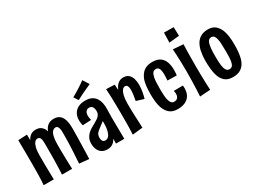

<svg xmlns="http://www.w3.org/2000/svg" viewBox="-46 -1312 2548 1917"><g transform="rotate(-30 1228.0 -353.5)"><path d="M268 -1Q270 -27 271 -52Q272 -77 272.5 -102.5Q273 -128 274 -155Q275 -182 275 -212Q275 -236 275 -258.5Q275 -281 275 -305.5Q275 -330 275 -357Q275 -384 271.5 -401.5Q268 -419 259 -427.5Q250 -436 235 -436Q218 -436 203 -419.5Q188 -403 179 -368Q170 -333 170 -276L128 -229Q129 -294 136 -347Q143 -400 158 -439.5Q173 -479 199 -500.5Q225 -522 263 -522Q298 -522 320 -507.5Q342 -493 354.5 -468.5Q367 -444 372 -412.5Q377 -381 378.5 -346.5Q380 -312 379 -278Q379 -235 379.5 -195.5Q380 -156 381 -121.5Q382 -87 383 -57Q384 -27 385 -1ZM57 -1Q59 -27 60.5 -51Q62 -75 62.5 -102Q63 -129 63.5 -164Q64 -199 64 -247Q64 -316 63.5 -371Q63 -426 62.5 -464Q62 -502 62 -517L165 -522Q165 -506 165.5 -471.5Q166 -437 166.5 -387Q167 -337 170 -276Q170 -217 170.5 -167.5Q171 -118 172 -77.5Q173 -37 174 -1ZM582 0 471 -11Q473 -49 475 -79.5Q477 -110 479 -139.5Q481 -169 482 -204Q483 -223 483.5 -247.5Q484 -272 484.5 -301.5Q485 -331 485 -363Q485 -388 481 -405.5Q477 -423 469 -432.5Q461 -442 448 -442Q427 -442 411.5 -425.5Q396 -409 387.5 -373Q379 -337 379 -278L338 -224Q337 -294 343 -349.5Q349 -405 363.5 -444.5Q378 -484 405 -505Q432 -526 475 -526Q511 -526 537 -508.5Q563 -491 576.5 -452Q590 -413 590 -349Q590 -324 589.5 -298Q589 -272 589 -249Q589 -226 588 -208Q587 -169 586 -136.5Q585 -104 584.5 -72Q584 -40 582 0Z M890 0 892 -96 885 -378Q884 -415 870.5 -430Q857 -445 835 -445Q811 -445 798 -427.5Q785 -410 785 -381Q785 -369 787 -356Q789 -343 793 -329L694 -324Q690 -340 688 -355Q686 -370 686 -384Q686 -427 703 -458.5Q720 -490 753.5 -508Q787 -526 836 -526Q882 -526 911.5 -510.5Q941 -495 957.5 -468.5Q974 -442 980 -410Q986 -378 985 -345L983 -250L986 0ZM790 8Q753 8 727 -8.5Q701 -25 688 -54.5Q675 -84 675 -121Q675 -156 686.5 -181Q698 -206 717 -224.5Q736 -243 759.5 -257Q783 -271 806 -283Q823 -293 838 -302.5Q853 -312 863.5 -323Q874 -334 879.5 -347.5Q885 -361 885 -378L932 -354Q929 -320 915 -296Q901 -272 881.5 -255.5Q862 -239 841 -225Q823 -212 808 -199.5Q793 -187 784.5 -171.5Q776 -156 776 -134Q776 -118 780 -105.5Q784 -93 793 -86.5Q802 -80 815 -80Q838 -80 854 -97.5Q870 -115 879.5 -152.5Q889 -190 889 -247L928 -301Q928 -232 922 -175Q916 -118 900.5 -77Q885 -36 858 -14Q831 8 790 8ZM785 -562 752 -613Q765 -620 778.5 -628Q792 -636 805.5 -644Q819 -652 833 -661Q847 -670 861 -679Q875 -688 888.5 -697.5Q902 -707 915 -717L960 -646Q944 -639 928 -631.5Q912 -624 897 -617.5Q882 -611 868 -604Q854 -597 839.5 -590Q825 -583 812 -576Q799 -569 785 -562Z M1273 -270Q1280 -304 1284 -335.5Q1288 -367 1288 -392Q1288 -420 1280 -435.5Q1272 -451 1253 -451Q1235 -451 1220.5 -432Q1206 -413 1197.5 -376.5Q1189 -340 1189 -287L1145 -245Q1146 -295 1151 -339.5Q1156 -384 1166 -420Q1176 -456 1192 -482Q1208 -508 1230 -522Q1252 -536 1281 -536Q1319 -536 1341.5 -517Q1364 -498 1374 -465.5Q1384 -433 1384 -393Q1384 -357 1377.5 -318Q1371 -279 1360 -243ZM1080 7Q1081 -19 1082 -42Q1083 -65 1083.5 -87.5Q1084 -110 1084 -134Q1084 -158 1084 -185.5Q1084 -213 1084 -247Q1084 -295 1083 -344.5Q1082 -394 1080.5 -439.5Q1079 -485 1076 -520L1173 -516Q1175 -489 1177 -457Q1179 -425 1182 -384.5Q1185 -344 1189 -287Q1189 -243 1190 -205Q1191 -167 1192.5 -133Q1194 -99 1195.5 -68Q1197 -37 1198 -6Z M1598 11Q1538 11 1504 -19.5Q1470 -50 1454 -99Q1443 -132 1439 -172Q1435 -212 1435 -254Q1435 -305 1440 -349.5Q1445 -394 1460 -429Q1473 -459 1493 -480.5Q1513 -502 1542 -513.5Q1571 -525 1611 -525Q1665 -525 1698 -502.5Q1731 -480 1745.5 -440Q1760 -400 1760 -348Q1760 -333 1759 -317.5Q1758 -302 1756 -286L1650 -288Q1651 -306 1652 -323Q1653 -340 1653 -354Q1653 -382 1649 -403Q1645 -424 1634.5 -435Q1624 -446 1605 -446Q1582 -446 1569.5 -429.5Q1557 -413 1551 -383Q1546 -359 1544.5 -326.5Q1543 -294 1543 -259Q1543 -236 1543.5 -215.5Q1544 -195 1545.5 -176.5Q1547 -158 1549 -142Q1555 -109 1567.5 -90Q1580 -71 1604 -71Q1623 -71 1635 -79Q1647 -87 1652.5 -100.5Q1658 -114 1658 -132Q1658 -140 1656.5 -149Q1655 -158 1653 -167L1758 -168Q1759 -160 1759.5 -152.5Q1760 -145 1760 -138Q1760 -92 1742.5 -59Q1725 -26 1689 -7.5Q1653 11 1598 11Z M1852 13Q1855 -22 1856.5 -67.5Q1858 -113 1859.5 -164Q1861 -215 1861 -267Q1861 -324 1859.5 -375Q1858 -426 1856 -466Q1854 -506 1852 -531L1970 -522Q1969 -500 1968 -461Q1967 -422 1966.5 -372Q1966 -322 1966 -266Q1966 -217 1967 -169Q1968 -121 1969.5 -77Q1971 -33 1973 5ZM1856 -606 1859 -720 1970 -719 1973 -618Z M2236 10Q2176 10 2142.5 -20.5Q2109 -51 2094 -103Q2084 -137 2080 -179Q2076 -221 2076 -268Q2076 -299 2079 -328Q2082 -357 2087.5 -383Q2093 -409 2103 -431Q2121 -476 2158 -502.5Q2195 -529 2253 -529Q2307 -529 2338.5 -501.5Q2370 -474 2387 -429Q2399 -396 2404 -354Q2409 -312 2409 -264Q2409 -222 2405.5 -184Q2402 -146 2394 -115Q2384 -76 2364 -48Q2344 -20 2313 -5Q2282 10 2236 10ZM2244 -76Q2269 -76 2281 -95Q2293 -114 2297 -146Q2299 -161 2300 -178Q2301 -195 2301 -214Q2301 -233 2301 -253Q2300 -289 2299.5 -320.5Q2299 -352 2295 -376Q2290 -409 2278 -427Q2266 -445 2244 -445Q2230 -445 2220.5 -438.5Q2211 -432 2204.5 -419.5Q2198 -407 2194 -390Q2190 -373 2187.5 -351.5Q2185 -330 2184.5 -306Q2184 -282 2184 -256Q2184 -236 2184.5 -217Q2185 -198 2186.5 -181Q2188 -164 2190 -148Q2195 -115 2207.5 -95.5Q2220 -76 2244 -76Z"/></g></svg>

Font: Truculenta
Style: Bold
Weight: 700
Designer: Ivan Castro, Eva Sanz & Omnibus-Type Team
Foundry: Omnibus-Type
Version: Version 1.002